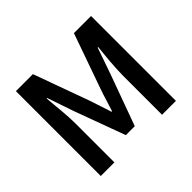

<svg xmlns="http://www.w3.org/2000/svg" viewBox="-150 -850 1046 1046"><g transform="rotate(-45 372.5 -327.0)"><path d="M83 0V-654H214L330 -334Q341 -303 351 -270.5Q361 -238 372 -206H376Q387 -238 396.5 -270.5Q406 -303 417 -334L530 -654H662V0H555V-299Q555 -322 556.5 -349Q558 -376 560 -403.5Q562 -431 565 -457.5Q568 -484 570 -507H566L513 -355L406 -61H337L229 -355L177 -507H173Q175 -484 177.5 -457.5Q180 -431 182.5 -403.5Q185 -376 186.5 -349Q188 -322 188 -299V0Z"/></g></svg>

Font: TT Toshiba Sans Medium
Style: Regular
Weight: 500
Designer: Paul D. Hunt
Foundry: Toshiba Corporation
Version: Version 2.020;PS 2.000;hotconv 1.0.86;makeotf.lib2.5.63406